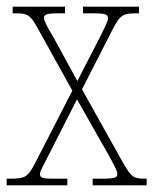

<svg xmlns="http://www.w3.org/2000/svg" viewBox="-22 -556 460 576"><path d="M-2 0H180V-20H135C103 -20 98 -24 98 -34C98 -44 109 -60 124 -91L209 -258L302 -94C319 -63 330 -44 330 -34C330 -25 326 -20 288 -20H256V0H418V-20H413C379 -20 372 -24 347 -68L224 -288L316 -468C339 -513 348 -516 390 -516H395V-536H227V-516H260C298 -516 302 -511 302 -501C302 -491 291 -472 276 -441L210 -313L139 -443C122 -472 110 -492 110 -502C110 -511 114 -516 152 -516H173V-536H16V-516H24C61 -516 69 -512 93 -468L195 -284L85 -70C62 -24 52 -20 10 -20H-2Z"/></svg>

Font: Noto Serif Bengali Condensed Thin
Style: Regular
Weight: 100
Width: 3
Designer: Juan Bruce, Universal Thirst, Indian Type Foundry and the Monotype Design Team.
Foundry: Monotype Imaging Inc.
Version: Version 2.003